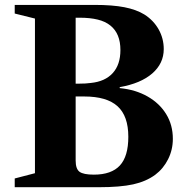

<svg xmlns="http://www.w3.org/2000/svg" viewBox="-20 -782 784 802"><path d="M41.5 0V-36.5L126 -58.5V-704.5L41.5 -725.5V-761.5H375Q450 -761.5 499.8 -751.8Q549.5 -742 583 -721.5Q621.5 -697 642.8 -659Q664 -621 664 -577Q664 -517 616 -475.2Q568 -433.5 480 -418V-414Q546.5 -407.5 596.5 -379Q646.5 -350.5 674.2 -305.2Q702 -260 702 -202Q702 -156.5 682.2 -117Q662.5 -77.5 628.5 -52Q590.5 -24 536.5 -12Q482.5 0 393 0ZM296 -432.5H307Q340 -432.5 359.5 -435.5Q419 -441.5 451 -476.8Q483 -512 483 -573Q483 -641.5 441.5 -675Q420 -692.5 388 -700.2Q356 -708 314 -708H296ZM372 -52.5Q445.5 -52.5 480.8 -90.8Q516 -129 516 -210.5Q516 -297.5 471 -338.2Q426 -379 332 -379H296V-111.5Q296 -76.5 312.2 -64.5Q328.5 -52.5 372 -52.5Z"/></svg>

Font: Libre Caslon Text
Style: Bold
Weight: 700
Designer: Pablo Impallari, Rodrigo Fuenzalida, Katja Schimmel
Foundry: Pablo Impallari, Rodrigo Fuenzalida
Version: Version 2.000